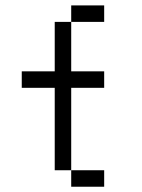

<svg xmlns="http://www.w3.org/2000/svg" viewBox="-20 -708 540 728"><path d="M375 0V-62.5H250V0ZM375 -375V-437.5H250V-625H187.5V-437.5H62.5V-375H187.5V-62.5H250V-375ZM375 -625V-687.5H250V-625Z"/></svg>

Font: BFUnifontExMono
Style: Regular
Weight: 500
Version: Version 15.0.06